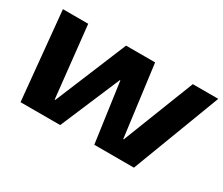

<svg xmlns="http://www.w3.org/2000/svg" viewBox="-96 -780 1185 1019"><g transform="rotate(30 497.0 -270.0)"><path d="M42 -540H197L244 -103H248L429 -540H607L664 -103H667L838 -540H994L789 0H546L495 -365H492L337 0H94Z"/></g></svg>

Font: Pathway Extreme 8pt Thin 12pt
Style: Bold Italic
Weight: 700
Italic angle: -8°
Version: Version 1.001;gftools[0.9.26]